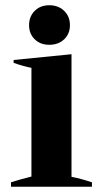

<svg xmlns="http://www.w3.org/2000/svg" viewBox="-20 -713 394 733"><path d="M91 -617Q91 -650 112.5 -671.5Q134 -693 168 -693Q203 -693 225 -671.5Q247 -650 247 -617Q247 -584 225 -563Q203 -542 168 -542Q134 -542 112.5 -563Q91 -584 91 -617ZM22 -17Q52 -27 100 -39V-454Q69 -460 32 -473V-484L253 -506V-38Q289 -31 331 -17V0H22Z"/></svg>

Font: Trirong
Style: Bold
Weight: 700
Designer: Katatrad Team
Foundry: CadsonDemak
Version: Version 1.001